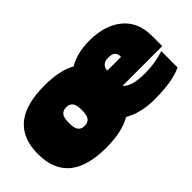

<svg xmlns="http://www.w3.org/2000/svg" viewBox="-63 -777 1080 1080"><g transform="rotate(-45 477.0 -237.0)"><path d="M313 10Q162 10 88.5 -52Q15 -114 15 -237Q15 -360 88.5 -422Q162 -484 313 -484Q434 -484 506 -444Q537 -463 578.5 -473.5Q620 -484 671 -484Q793 -484 866 -424Q939 -364 939 -253V-172H623Q638 -153 672.5 -142.5Q707 -132 762 -132Q807 -132 849 -139.5Q891 -147 915 -156V-26Q840 10 697 10Q588 10 513 -34Q440 10 313 10ZM623 -293H732V-302Q732 -316 721 -328.5Q710 -341 679 -341Q649 -341 636 -327Q623 -313 623 -293ZM313 -163Q339 -163 352 -179Q365 -195 365 -237Q365 -279 352 -295Q339 -311 313 -311Q288 -311 275 -295Q262 -279 262 -237Q262 -195 275 -179Q288 -163 313 -163Z"/></g></svg>

Font: Kanit Black
Style: Regular
Weight: 900
Designer: Katatrad Team
Foundry: CadsonDemak
Version: Version 2.000; ttfautohint (v1.8.3)